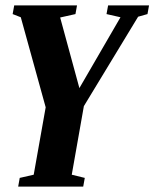

<svg xmlns="http://www.w3.org/2000/svg" viewBox="-20 -479 573 712"><path d="M246.1 168.9 294.4 180.7 288.6 212.9H47.4L53.2 180.7L105 168.9L149.4 -81.1L57.1 -415L26.9 -426.8L32.7 -459H265.6L259.8 -426.8L203.1 -414.1L274.4 -152.3L426.8 -415L375 -426.8L380.9 -459H532.7L526.9 -426.8L492.2 -417L291 -85.4Z"/></svg>

Font: Tinos
Style: Bold Italic
Weight: 700
Italic angle: -16.333°
Designer: Steve Matteson
Foundry: Monotype Imaging Inc.
Version: Version 1.23